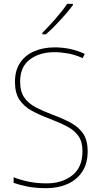

<svg xmlns="http://www.w3.org/2000/svg" viewBox="-20 -971 527 1001"><path d="M437 -182Q437 -118 408.5 -75.5Q380 -33 331.5 -11.5Q283 10 221 10Q167 10 125.5 2Q84 -6 51 -18V-47Q86 -33 129 -24Q172 -15 223 -15Q304 -15 357 -57Q410 -99 410 -182Q410 -231 389.5 -261Q369 -291 330 -311.5Q291 -332 236 -353Q185 -372 145 -394Q105 -416 81.5 -451Q58 -486 58 -544Q58 -604 85 -644Q112 -684 159 -704Q206 -724 265 -724Q349 -724 422 -690L411 -668Q371 -686 333.5 -692.5Q296 -699 263 -699Q187 -699 136 -661Q85 -623 85 -546Q85 -493 107 -462Q129 -431 166.5 -411.5Q204 -392 249 -375Q306 -354 348 -331.5Q390 -309 413.5 -274.5Q437 -240 437 -182ZM360 -944Q334 -909 294.5 -866Q255 -823 219 -792H201V-800Q235 -834 271 -875Q307 -916 330 -951H360Z"/></svg>

Font: Noto Sans Telugu SemiCondensed Thin
Style: Regular
Weight: 100
Width: 4
Designer: Jelle Bosma - Monotype Design Team
Foundry: Monotype Imaging Inc.
Version: Version 2.005; ttfautohint (v1.8.4.7-5d5b)